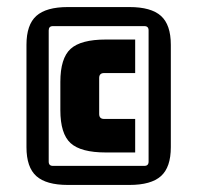

<svg xmlns="http://www.w3.org/2000/svg" viewBox="-20 -665 559 544"><path d="M55 -248V-538Q55 -595 83 -620Q111 -645 172 -645H347Q408 -645 436 -620Q464 -595 464 -538V-248Q464 -191 436 -166Q408 -141 347 -141H172Q111 -141 83 -166Q55 -191 55 -248ZM389 -591H130Q118 -591 118 -579V-207Q118 -195 130 -195H389Q401 -195 401 -207V-579Q401 -591 389 -591ZM363 -233H280Q209 -233 180 -259.5Q151 -286 151 -353V-433Q151 -500 180 -526.5Q209 -553 280 -553H363V-458H275Q261 -458 261 -444V-342Q261 -328 275 -328H363Z"/></svg>

Font: Gemunu Libre ExtraBold
Style: Regular
Weight: 800
Designer: Puspanada Ekanayake, Sola Matas, Pathum Egodawatta, Kosala Senevirathne
Foundry: mooniak
Version: Version 1.100